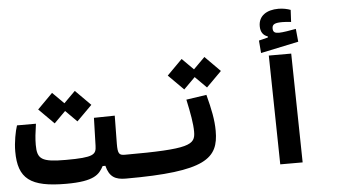

<svg xmlns="http://www.w3.org/2000/svg" viewBox="-55 -926 1867 1026"><g transform="rotate(-5 879.0 -412.5)"><path d="M260.3 3.9C412.6 3.9 439 -30.8 462.4 -73.7H477.1C492.2 -12.7 524.4 3.9 580.1 3.9C603.5 3.9 622.6 -16.1 622.6 -67.9C622.6 -108.4 610.8 -123.5 585.9 -123.5C555.2 -123.5 547.9 -132.3 548.3 -186L550.3 -336.4L438.5 -334.5L434.1 -184.6C432.6 -138.2 420.9 -123.5 269.5 -123.5C138.7 -123.5 116.2 -141.1 116.2 -217.3C116.2 -251.5 119.6 -279.3 127 -330.1H25.4C15.1 -299.3 3.9 -242.2 3.9 -191.9C3.9 -45.9 67.9 3.9 260.3 3.9ZM349.1 -323.2 430.7 -404.8 349.1 -486.8 288.1 -425.8 227.1 -486.8 145.5 -404.8 227.1 -323.2 288.1 -384.3Z M580.1 3.9C1010.3 3.9 1080.6 -60.5 1080.6 -208.5C1080.6 -267.6 1068.4 -326.2 1047.9 -404.3L939 -388.2C955.1 -314 965.3 -256.8 965.3 -214.4C965.3 -143.1 935.5 -123.5 585.9 -123.5C571.3 -123.5 556.6 -111.8 556.6 -66.4C556.6 -16.1 563.5 3.9 580.1 3.9ZM1054.7 -443.4 1136.2 -524.9 1054.7 -606.9 993.7 -545.9 932.6 -606.9 851.1 -524.9 932.6 -443.4 993.7 -504.4Z M1408.7 0H1528.8L1518.6 -584.5H1398.4ZM1358.4 -601.6 1561.5 -644.5 1554.7 -713.9C1525.4 -708.5 1483.9 -701.2 1463.9 -701.2C1441.9 -701.2 1431.2 -706.5 1431.2 -727.5C1431.2 -750 1446.8 -756.3 1486.8 -756.3C1498 -756.3 1517.6 -754.9 1532.7 -752.9L1536.1 -817.4C1520 -823.7 1495.6 -829.1 1471.2 -829.1C1408.2 -829.1 1363.8 -800.8 1363.8 -745.1C1363.8 -713.9 1377.4 -694.8 1401.9 -687V-681.2L1353 -668.9Z"/></g></svg>

Font: Cascadia Mono SemiBold
Style: Regular
Weight: 600
Monospace: yes
Designer: Aaron Bell
Foundry: Saja Typeworks
Version: Version 2404.023